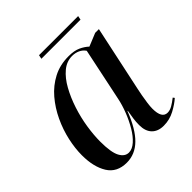

<svg xmlns="http://www.w3.org/2000/svg" viewBox="-180 -777 916 916"><g transform="rotate(-45 278.0 -319.5)"><path d="M157 10Q91 10 60.5 -39Q30 -88 30 -167Q30 -213 41.5 -265Q53 -317 76.5 -367Q100 -417 134.5 -457.5Q169 -498 215 -522Q261 -546 319 -546Q357 -546 381 -535Q405 -524 422 -508L488 -535H513L442 -202Q439 -189 435 -167Q431 -145 428 -123Q425 -101 425 -86Q425 -21 463 -21Q479 -21 495.5 -30.5Q512 -40 531 -55L537 -47Q515 -27 480.5 -8.5Q446 10 406 10Q368 10 346.5 -12Q325 -34 325 -75Q325 -98 328 -118Q331 -138 335 -162H333Q299 -74 256 -32Q213 10 157 10ZM198 -17Q221 -17 244 -37.5Q267 -58 286.5 -91Q306 -124 321 -162.5Q336 -201 343 -236L399 -503Q388 -519 370.5 -527Q353 -535 332 -535Q295 -535 264.5 -509.5Q234 -484 210.5 -441.5Q187 -399 170.5 -348.5Q154 -298 146 -246.5Q138 -195 138 -151Q138 -78 154.5 -47.5Q171 -17 198 -17ZM219 -629 223 -649H487L483 -629Z"/></g></svg>

Font: Noto Serif Display SemiCondensed Medium
Style: Italic
Weight: 500
Width: 4
Italic angle: -12°
Designer: Monotype Design Team
Foundry: Monotype Imaging Inc.
Version: Version 2.009